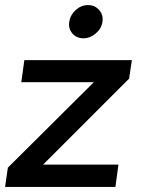

<svg xmlns="http://www.w3.org/2000/svg" viewBox="-31 -737 570 757"><path d="M298 -586Q271 -586 254.5 -605Q238 -624 242 -651Q246 -678 267.5 -697.5Q289 -717 316 -717Q343 -717 360 -697.5Q377 -678 373 -651Q369 -624 346.5 -605Q324 -586 298 -586ZM0 -76 339 -413H53L65 -500H489L478 -427L139 -88H436L424 0H-11Z"/></svg>

Font: Oakes Grotesk Medium
Style: Italic
Weight: 500
Italic angle: -8°
Designer: Samuel Oakes
Foundry: Samuel Oakes
Version: Version 1.000;PS 001.000;hotconv 1.0.88;makeotf.lib2.5.64775